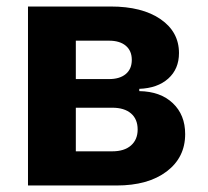

<svg xmlns="http://www.w3.org/2000/svg" viewBox="-20 -570 640 590"><path d="M66 0V-550H320Q417 -550 473.5 -511Q530 -472 530 -407Q530 -358 497 -328.5Q464 -299 408 -297V-290Q473 -289 511 -253Q549 -217 549 -158Q549 -86 492 -43Q435 0 338 0ZM213 -327H315Q348 -327 366.5 -342.5Q385 -358 385 -386Q385 -414 366.5 -429.5Q348 -445 315 -445H213ZM213 -105H325Q362 -105 382.5 -123Q403 -141 403 -172Q403 -204 382.5 -221.5Q362 -239 325 -239H213Z"/></svg>

Font: NKDuy Mono ExtraBold
Style: Regular
Weight: 800
Monospace: yes
Designer: NKDuy
Foundry: NKDuy
Version: Version 2.251; ttfautohint (v1.8.4.7-5d5b)